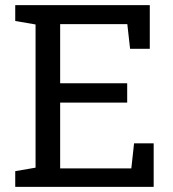

<svg xmlns="http://www.w3.org/2000/svg" viewBox="-20 -731 678 751"><path d="M477.5 -405.3V-329.6H215.3V-72.3H493.7L504.4 -170.4H581.1V0H39.6V-61.5L119.1 -75.2V-635.3L39.6 -648.9V-710.9H565.9V-540H488.8L478 -636.7H215.3V-405.3Z"/></svg>

Font: Battambang
Style: Regular
Weight: 400
Designer: Danh Hong
Version: Version 8.002; ttfautohint (v1.8.3)